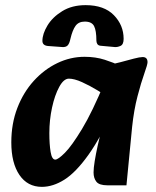

<svg xmlns="http://www.w3.org/2000/svg" viewBox="-20 -711 606 747"><path d="M143 16Q87 16 55.5 -30.5Q24 -77 24 -157Q24 -230 47.5 -291Q71 -352 111.5 -396.5Q152 -441 203 -465.5Q254 -490 309 -490Q352 -490 387.5 -478.5Q423 -467 448 -455L419 -321Q393 -339 361 -358.5Q329 -378 299 -391.5Q269 -405 248 -405Q228 -405 210.5 -373Q193 -341 182.5 -292.5Q172 -244 172 -193Q172 -149 177 -119.5Q182 -90 195 -90Q206 -90 232.5 -116.5Q259 -143 299 -209Q339 -275 388 -393L427 -297Q373 -177 324 -108.5Q275 -40 230.5 -12Q186 16 143 16ZM398 10Q366 10 355 -4Q344 -18 344 -40Q344 -57 348.5 -84.5Q353 -112 360 -144Q367 -176 375 -204L397 -279L363 -305L387 -456Q419 -461 448.5 -469Q478 -477 501 -483Q524 -489 535 -489Q554 -489 554 -469Q554 -460 541.5 -425Q529 -390 515 -336.5Q501 -283 494 -217L472 10ZM313 -691Q385 -691 423 -652Q461 -613 461 -560Q461 -538 449 -532.5Q437 -527 426 -528L371 -533Q362 -534 358.5 -540Q355 -546 355 -553Q355 -592 346 -609.5Q337 -627 310 -627Q286 -627 274 -610.5Q262 -594 254 -560Q250 -541 243 -534Q236 -527 222 -528L167 -532Q156 -533 150.5 -538Q145 -543 145 -552Q145 -579 164.5 -611.5Q184 -644 222 -667.5Q260 -691 313 -691Z"/></svg>

Font: Alkatra
Style: Bold
Weight: 700
Designer: Suman Bhandary
Version: Version 1.100;gftools[0.9.22]